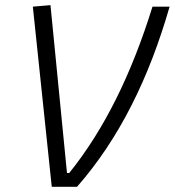

<svg xmlns="http://www.w3.org/2000/svg" viewBox="-20 -719 673 739"><path d="M179.2 0H276.4C439.9 -186 554.7 -421.4 632.8 -693.4H566.9C486.8 -435.5 382.8 -222.7 246.6 -53.2H237.8L174.3 -699.2L106.4 -693.4Z"/></svg>

Font: Cascadia Mono PL Light
Style: Italic
Weight: 300
Italic angle: -10°
Monospace: yes
Designer: Aaron Bell
Foundry: Saja Typeworks
Version: Version 2404.023